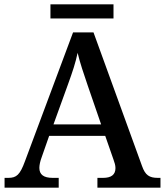

<svg xmlns="http://www.w3.org/2000/svg" viewBox="-20 -863 758 883"><path d="M212 -778H502V-843H212ZM1 0H250V-45H222C181 -45 161 -60 161 -91C161 -104 165 -122 171 -138L206 -238H464L502 -129C507 -115 511 -103 511 -90C511 -59 491 -45 454 -45H428V0H718V-45H706C667 -45 648 -57 633 -100L410 -714H316L95 -122C72 -59 56 -45 18 -45H1ZM226 -291 293 -476C314 -534 327 -573 337 -620C348 -573 365 -524 384 -468L445 -291Z"/></svg>

Font: Noto Serif Georgian Medium
Style: Regular
Weight: 500
Designer: Monotype Design Team, Akaki Razmadze
Foundry: Google LLC
Version: Version 2.003